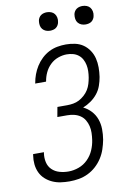

<svg xmlns="http://www.w3.org/2000/svg" viewBox="-101 -996 703 1064"><g transform="rotate(-10 250.0 -464.5)"><path d="M202 8Q177 8 152.5 4.5Q128 1 106 -9Q84 -19 66.5 -35Q49 -51 39 -72.5Q29 -94 26.5 -119Q24 -144 28 -169L29 -176H90L89 -171Q85 -145 90.5 -120Q96 -95 113.5 -78Q131 -61 155.5 -54Q180 -47 206 -47Q235 -47 264 -57.5Q293 -68 315 -90Q337 -112 349 -140Q361 -168 365 -196Q368 -216 368.5 -236Q369 -256 364.5 -274.5Q360 -293 350.5 -309Q341 -325 325.5 -335.5Q310 -346 291 -350.5Q272 -355 252 -355H197L207 -410H262Q279 -410 296.5 -413Q314 -416 329.5 -424Q345 -432 359.5 -445Q374 -458 383.5 -473.5Q393 -489 398 -506Q403 -523 406 -540Q409 -558 409.5 -576Q410 -594 406.5 -611Q403 -628 395 -643Q387 -658 373.5 -668.5Q360 -679 343 -683.5Q326 -688 308 -688Q284 -688 259 -679Q234 -670 215 -651.5Q196 -633 185 -609.5Q174 -586 170 -561L169 -559H108L109 -562Q113 -586 121.5 -609Q130 -632 143.5 -653.5Q157 -675 176 -693Q195 -711 217.5 -722.5Q240 -734 264.5 -738.5Q289 -743 313 -743Q339 -743 364.5 -737.5Q390 -732 410 -718Q430 -704 444 -683Q458 -662 464 -637.5Q470 -613 470 -586.5Q470 -560 466 -533Q462 -509 453.5 -485Q445 -461 429 -441Q413 -421 391.5 -406Q370 -391 347 -382Q372 -370 391 -349.5Q410 -329 419.5 -302.5Q429 -276 429.5 -246.5Q430 -217 425 -187Q420 -161 411.5 -135.5Q403 -110 388 -86.5Q373 -63 352 -44Q331 -25 306 -13Q281 -1 254.5 3.5Q228 8 202 8ZM441 -833Q428 -833 417 -837.5Q406 -842 398.5 -851Q391 -860 389 -872.5Q387 -885 389 -898Q390 -906 395 -914.5Q400 -923 407.5 -928Q415 -933 423.5 -935Q432 -937 440 -937Q453 -937 464.5 -932.5Q476 -928 483 -919Q490 -910 492.5 -897.5Q495 -885 492 -872Q491 -864 486 -855.5Q481 -847 474 -842Q467 -837 458 -835Q449 -833 441 -833ZM241 -833Q228 -833 217 -837.5Q206 -842 198.5 -851Q191 -860 189 -872.5Q187 -885 189 -898Q190 -906 195 -914.5Q200 -923 207.5 -928Q215 -933 223.5 -935Q232 -937 240 -937Q253 -937 264.5 -932.5Q276 -928 283 -919Q290 -910 292.5 -897.5Q295 -885 292 -872Q291 -864 286 -855.5Q281 -847 274 -842Q267 -837 258 -835Q249 -833 241 -833Z"/></g></svg>

Font: Iosevka Term Curly Lt Obl
Style: Regular
Weight: 300
Italic angle: -9°
Designer: Belleve Invis
Foundry: Belleve Invis
Version: Version 32.3.0